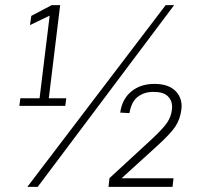

<svg xmlns="http://www.w3.org/2000/svg" viewBox="-20 -731 803 751"><path d="M55.7 -316.9 59.6 -346.7H134.8L174.3 -669.9L97.2 -632.8L102.5 -668.9L182.1 -710.9H215.3L170.9 -346.7H239.3L235.4 -316.9ZM86.9 0 627.9 -710.9H661.1L127.4 0ZM404.3 0 408.2 -34.2 569.8 -183.1Q616.7 -226.6 633.1 -250.5Q649.4 -274.4 652.3 -301.3Q653.3 -309.1 653.3 -312.5Q653.3 -338.4 636 -355Q618.7 -371.6 580.1 -371.6Q543.9 -371.6 518.8 -352.3Q493.7 -333 486.3 -288.6L450.2 -290.5Q457.5 -343.3 493.4 -373Q529.3 -402.8 584 -402.8Q635.7 -402.8 663.1 -378.2Q690.4 -353.5 690.4 -315.4Q690.4 -311.5 689.5 -302.7Q684.6 -264.2 665.5 -235.6Q646.5 -207 590.8 -156.7L455.6 -33.7H658.7L654.8 0Z"/></svg>

Font: Muli
Style: ExtraLightItalic
Weight: 200
Italic angle: -7°
Designer: Vernon Adams
Foundry: newtypography
Version: Version 2.0; ttfautohint (v1.00rc1.2-2d82) -l 8 -r 50 -G 200